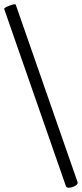

<svg xmlns="http://www.w3.org/2000/svg" viewBox="-88 -742 389 911"><path d="M225 142 -68 -699Q-70 -703 -56.5 -709.5Q-43 -716 -28.5 -720Q-14 -724 -13 -719L280 122Q283 131 270 139Q257 147 242.5 148.5Q228 150 225 142Z"/></svg>

Font: Junicode Two Beta Condensed Medium
Style: Regular
Weight: 500
Width: 3
Designer: Peter S. Baker
Foundry: Briery Creek Software
Version: Version 1.053; ttfautohint (v1.8.4)